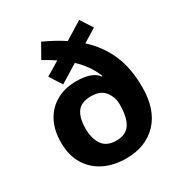

<svg xmlns="http://www.w3.org/2000/svg" viewBox="-180 -895 978 1035"><g transform="rotate(-30 309.5 -377.5)"><path d="M224 -765Q259 -749 290.5 -732Q322 -715 350 -696L460 -764L509 -689L426 -638Q499 -571 536.5 -485Q574 -399 574 -280Q574 -141 502 -65.5Q430 10 308 10Q232 10 172.5 -19Q113 -48 79 -104Q45 -160 45 -239Q45 -318 75 -373Q105 -428 158 -457Q211 -486 280 -486Q330 -486 363.5 -474Q397 -462 414 -438L418 -440Q402 -480 379 -512.5Q356 -545 324 -575L212 -506L163 -582L249 -634Q232 -645 213.5 -656.5Q195 -668 175 -679ZM310 -376Q249 -376 223 -341.5Q197 -307 197 -238Q197 -177 223.5 -138.5Q250 -100 310 -100Q370 -100 396 -140.5Q422 -181 422 -260Q422 -306 395 -341Q368 -376 310 -376Z"/></g></svg>

Font: Noto Sans Adlam
Style: Regular
Weight: 400
Designer: Mark Jamra, Neil Patel
Foundry: JamraPatel LLC
Version: Version 3.001